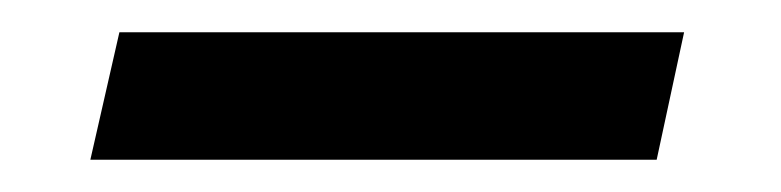

<svg xmlns="http://www.w3.org/2000/svg" viewBox="-20 -99 484 119"><path d="M54 -79H404L387 0H36Z"/></svg>

Font: Lobster
Style: Regular
Weight: 400
Designer: Impallari Type
Foundry: Impallari Type
Version: Version 2.100